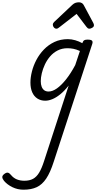

<svg xmlns="http://www.w3.org/2000/svg" viewBox="-224 -860 842 1672"><path d="M-19 792Q-71 792 -116 770Q-161 748 -189 715Q-204 696 -204 681.5Q-204 667 -184 653Q-167 641 -154.5 644Q-142 647 -129 663Q-106 691 -76.5 702.5Q-47 714 -12 714Q33 714 63.5 697.5Q94 681 116.5 644Q139 607 159 545L374 -115Q337 -68 301 -39Q265 -10 232 3.5Q199 17 170 17Q131 17 101.5 -2Q72 -21 56.5 -56.5Q41 -92 41 -141Q41 -186 54 -237.5Q67 -289 93 -338.5Q119 -388 158.5 -429Q198 -470 250 -494.5Q302 -519 367 -519Q399 -519 431.5 -509.5Q464 -500 493 -484L494 -487Q500 -504 509.5 -509.5Q519 -515 538 -515Q569 -515 577.5 -505.5Q586 -496 579 -476L244 548Q214 642 178.5 695Q143 748 95.5 770Q48 792 -19 792ZM199 -63Q233 -63 271.5 -90Q310 -117 351 -168.5Q392 -220 431 -293L472 -416Q441 -430 415 -435Q389 -440 364 -440Q316 -440 278 -420.5Q240 -401 212.5 -369Q185 -337 167 -298.5Q149 -260 140 -222Q131 -184 131 -153Q131 -125 139 -104.5Q147 -84 162 -73.5Q177 -63 199 -63ZM268 -610Q255 -610 245.5 -621Q236 -632 236 -644Q236 -653 240 -659Q244 -665 248 -669L406 -818Q420 -831 434 -835.5Q448 -840 464 -840Q477 -840 488.5 -833.5Q500 -827 506 -814L588 -661Q592 -654 593 -649Q594 -644 594 -639Q594 -627 579.5 -618.5Q565 -610 555 -610Q545 -610 539.5 -615Q534 -620 529 -626L443 -739L296 -625Q290 -621 283 -615.5Q276 -610 268 -610Z"/></svg>

Font: Playwrite NL
Style: Regular
Weight: 400
Designer: Veronika Burian, José Scaglione
Foundry: TypeTogether
Version: Version 1.002